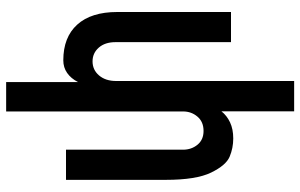

<svg xmlns="http://www.w3.org/2000/svg" viewBox="-200 -600 1000 640"><g transform="rotate(90 300.0 -280.0)"><path d="M253.5 -40Q241.5 -16.5 223.2 -3.8Q205 9 181 9Q104 9 62 -37.5Q20 -84 20 -171V-550H120.5V-165Q120.5 -130 138.8 -109.2Q157 -88.5 184.5 -88.5Q213 -88.5 231.5 -110.2Q250 -132 250 -167V-760.5H351V-518Q365 -536 387.8 -546.8Q410.5 -557.5 441.5 -557.5Q473.5 -557.5 502.2 -545.5Q531 -533.5 555.2 -483.8Q579.5 -434 579.5 -332.5V0H479V-390Q479 -418 462.5 -438.2Q446 -458.5 416.5 -458.5Q386 -458.5 368.8 -438.2Q351.5 -418 351.5 -390V199.5H253.5Z"/></g></svg>

Font: JuliaMono
Style: Regular
Weight: 400
Monospace: yes
Designer: cormullion
Foundry: corm
Version: Version 0.055; ttfautohint (v1.8.4)